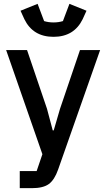

<svg xmlns="http://www.w3.org/2000/svg" viewBox="-20 -781 554 1001"><path d="M293 -214 397 -520H502L283 103Q264 157 234.5 178.5Q205 200 146 200H83V111H171L201 23L12 -520H121L225 -214L255 -101H260ZM107 -681 87 -725 176 -761 210 -671Q233 -664 259 -664Q285 -664 308 -671L342 -761L431 -725L411 -681Q366 -589 259 -589Q152 -589 107 -681Z"/></svg>

Font: IBM Plex Sans Medm
Style: Regular
Weight: 500
Designer: Mike Abbink, Paul van der Laan, Pieter van Rosmalen
Foundry: Bold Monday
Version: Version 3.005